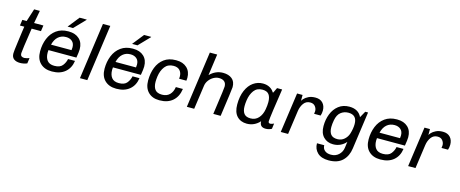

<svg xmlns="http://www.w3.org/2000/svg" viewBox="-47 -1452 5680 2370"><g transform="rotate(15 2793.5 -267.0)"><path d="M253 -674 223 -511H342L331 -436H212Q167 -139 167 -112Q167 -83 181 -73Q195 -63 217 -63Q228 -63 248 -68Q268 -73 281 -78L271 -8Q254 0 229.5 5Q205 10 183 10Q132 10 102.5 -12.5Q73 -35 73 -83Q73 -110 89 -226Q105 -342 108 -367L118 -436H62L73 -511H128L180 -674Z M851 -344Q851 -309 838 -234H481Q479 -212 479 -202Q479 -139 508 -102Q537 -65 600 -65Q673 -65 704 -105Q735 -145 743 -190H832Q819 -96 755.5 -43Q692 10 590 10H586Q494 10 439.5 -43Q385 -96 385 -193Q385 -282 415.5 -357Q446 -432 507.5 -476.5Q569 -521 658 -521H665Q750 -521 800.5 -474Q851 -427 851 -344ZM494 -307H756Q759 -327 759 -343Q759 -393 729 -419.5Q699 -446 650 -446Q592 -446 551.5 -411Q511 -376 494 -307ZM839 -720V-716L703 -575H634L749 -720Z M1141 -720 1040 0H946L1047 -720Z M1675 -344Q1675 -309 1662 -234H1305Q1303 -212 1303 -202Q1303 -139 1332 -102Q1361 -65 1424 -65Q1497 -65 1528 -105Q1559 -145 1567 -190H1656Q1643 -96 1579.5 -43Q1516 10 1414 10H1410Q1318 10 1263.5 -43Q1209 -96 1209 -193Q1209 -282 1239.5 -357Q1270 -432 1331.5 -476.5Q1393 -521 1482 -521H1489Q1574 -521 1624.5 -474Q1675 -427 1675 -344ZM1318 -307H1580Q1583 -327 1583 -343Q1583 -393 1553 -419.5Q1523 -446 1474 -446Q1416 -446 1375.5 -411Q1335 -376 1318 -307ZM1663 -720V-716L1527 -575H1458L1573 -720Z M2226 -346Q2226 -330 2223 -310H2130Q2132 -328 2132 -337Q2132 -386 2105 -416Q2078 -446 2025 -446Q1953 -446 1914 -395.5Q1875 -345 1864 -267Q1859 -227 1859 -200Q1859 -135 1886 -100Q1913 -65 1976 -65Q2037 -65 2073 -101.5Q2109 -138 2118 -200H2208Q2194 -99 2131 -44.5Q2068 10 1967 10H1959Q1871 10 1818.5 -43Q1766 -96 1766 -191Q1766 -282 1795 -357Q1824 -432 1884 -476.5Q1944 -521 2033 -521H2041Q2125 -521 2175.5 -474Q2226 -427 2226 -346Z M2795 -380Q2795 -366 2782 -272.5Q2769 -179 2744 0H2650L2665 -107Q2698 -336 2698 -361Q2698 -404 2673.5 -425Q2649 -446 2605 -446Q2570 -446 2536 -427Q2502 -408 2478 -375.5Q2454 -343 2449 -304L2406 0H2312L2413 -720H2507L2469 -447Q2542 -521 2637 -521Q2709 -521 2752 -486Q2795 -451 2795 -380Z M3290 -446H3297L3328 -511H3393Q3371 -371 3353 -241Q3335 -111 3335 -90Q3335 -65 3359 -65Q3370 -65 3383.5 -69.5Q3397 -74 3406 -79L3397 -10Q3384 -2 3364 4Q3344 10 3320 10Q3244 10 3244 -65Q3175 10 3079 10Q3000 10 2952.5 -40.5Q2905 -91 2905 -190Q2905 -294 2937.5 -369Q2970 -444 3025 -482.5Q3080 -521 3147 -521Q3197 -521 3234 -500.5Q3271 -480 3290 -446ZM3004 -269Q2998 -229 2998 -193Q2998 -131 3023.5 -98Q3049 -65 3107 -65Q3169 -65 3208.5 -108.5Q3248 -152 3260 -222Q3269 -272 3269 -315Q3269 -378 3244 -412Q3219 -446 3160 -446Q3090 -446 3052.5 -395.5Q3015 -345 3004 -269Z M3946 -389Q3946 -354 3935 -323H3852Q3856 -343 3856 -358Q3856 -391 3834.5 -418.5Q3813 -446 3771 -446Q3718 -446 3687.5 -404Q3657 -362 3649 -305L3606 0H3512L3584 -511H3654V-435Q3658 -445 3676 -465Q3694 -485 3730 -503Q3766 -521 3818 -521Q3879 -521 3912.5 -484.5Q3946 -448 3946 -389Z M4410 -430 4455 -511H4491L4424 -34Q4411 65 4349 125.5Q4287 186 4172 186Q4078 186 4029 139Q3980 92 3980 19H4073Q4073 61 4102 86Q4131 111 4182 111Q4241 111 4280 75Q4319 39 4327 -15L4338 -95Q4310 -61 4268 -40.5Q4226 -20 4174 -20Q4098 -20 4050.5 -69Q4003 -118 4003 -208Q4003 -291 4031 -362.5Q4059 -434 4115 -477.5Q4171 -521 4251 -521Q4367 -521 4410 -430ZM4108 -308Q4099 -260 4099 -221Q4099 -160 4124.5 -127.5Q4150 -95 4209 -95Q4260 -95 4297 -127.5Q4334 -160 4348 -207Q4368 -273 4368 -330Q4368 -446 4259 -446Q4204 -446 4162.5 -413.5Q4121 -381 4108 -308Z M5049 -344Q5049 -309 5036 -234H4679Q4677 -212 4677 -202Q4677 -139 4706 -102Q4735 -65 4798 -65Q4871 -65 4902 -105Q4933 -145 4941 -190H5030Q5017 -96 4953.5 -43Q4890 10 4788 10H4784Q4692 10 4637.5 -43Q4583 -96 4583 -193Q4583 -282 4613.5 -357Q4644 -432 4705.5 -476.5Q4767 -521 4856 -521H4863Q4948 -521 4998.5 -474Q5049 -427 5049 -344ZM4692 -307H4954Q4957 -327 4957 -343Q4957 -393 4927 -419.5Q4897 -446 4848 -446Q4790 -446 4749.5 -411Q4709 -376 4692 -307Z M5574 -389Q5574 -354 5563 -323H5480Q5484 -343 5484 -358Q5484 -391 5462.5 -418.5Q5441 -446 5399 -446Q5346 -446 5315.5 -404Q5285 -362 5277 -305L5234 0H5140L5212 -511H5282V-435Q5286 -445 5304 -465Q5322 -485 5358 -503Q5394 -521 5446 -521Q5507 -521 5540.5 -484.5Q5574 -448 5574 -389Z"/></g></svg>

Font: Chivo
Style: Italic
Weight: 400
Italic angle: -8.05°
Designer: Hector Gatti
Foundry: Omnibus-Type
Version: Version 1.007